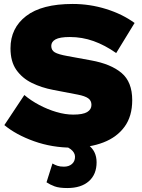

<svg xmlns="http://www.w3.org/2000/svg" viewBox="-20 -735 716 970"><path d="M347 -715Q434 -715 516 -689.5Q598 -664 660 -619L567 -467Q510 -507 452.5 -527.5Q395 -548 333 -548Q282 -548 260.5 -536Q239 -524 239 -503Q239 -481 257 -470.5Q275 -460 320 -452L440 -430Q540 -412 594 -366.5Q648 -321 648 -229Q648 -148 609.5 -95Q571 -42 502.5 -15.5Q434 11 345 11Q243 11 152 -21.5Q61 -54 2 -103L103 -255Q136 -227 178.5 -204.5Q221 -182 265.5 -169Q310 -156 350 -156Q399 -156 420.5 -169Q442 -182 442 -205Q442 -227 425.5 -238.5Q409 -250 373 -257L248 -281Q190 -292 141 -316Q92 -340 62.5 -382Q33 -424 33 -491Q33 -593 112 -654Q191 -715 347 -715ZM259 -13 299 -41Q468 -28 468 85Q468 146 429 180.5Q390 215 320 215Q279 215 256 206.5Q233 198 215 186L245 91Q257 98 270 102.5Q283 107 303 107Q328 107 343.5 93.5Q359 80 359 57Q359 36 337.5 19Q316 2 259 -13Z"/></svg>

Font: Prodigy Sans ExtraBold
Style: Regular
Weight: 800
Designer: Wei Huang
Foundry: Wei Huang
Version: Version 1.003; ttfautohint (v1.8.3)